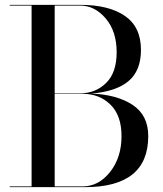

<svg xmlns="http://www.w3.org/2000/svg" viewBox="-20 -770 670 790"><path d="M330 0H20V-3H110V-747H20V-750H310Q428 -750 494 -704.5Q560 -659 560 -565Q560 -479 508.5 -436Q457 -393 355 -385Q461 -381 525.5 -338.5Q590 -296 590 -210Q590 0 330 0ZM310 -747H205V-386H310Q373 -386 416.5 -428.5Q460 -471 460 -555Q460 -641 415 -694Q370 -747 310 -747ZM480 -210Q480 -295 434.5 -339.5Q389 -384 320 -384H205V-3H320Q386 -3 433 -62.5Q480 -122 480 -210Z"/></svg>

Font: Bodoni* 72
Style: Regular
Weight: 400
Version: Version 1.003